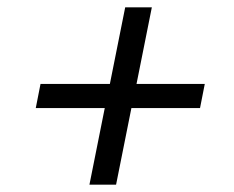

<svg xmlns="http://www.w3.org/2000/svg" viewBox="-20 -568 640 526"><path d="M298 -62 340 -272H528L541 -338H354L396 -548H323L281 -338H91L78 -272H267L225 -62Z"/></svg>

Font: LVC Sans
Style: Italic
Weight: 400
Italic angle: -11.31°
Designer: Mike Abbink, Paul van der Laan, Pieter van Rosmalen
Foundry: Bold Monday
Version: Version 3.0